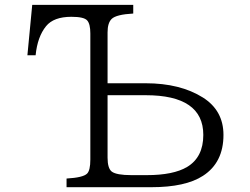

<svg xmlns="http://www.w3.org/2000/svg" viewBox="-20 -780 1040 800"><path d="M114.3 -759.8H535.2V-723.6Q464.4 -719.7 445.3 -701.2Q428.2 -684.6 428.2 -645V-433.1H586.9Q731 -433.1 825.7 -373.5Q911.1 -319.3 911.1 -217.8Q911.1 -102.5 825.7 -47.4Q752.9 0 610.8 0H257.3V-36.1Q326.2 -40 342.8 -56.6Q356.4 -69.8 356.4 -115.2V-640.6Q356.4 -680.2 343.3 -694.8Q330.1 -710 277.3 -710Q203.6 -710 171.9 -670.9Q136.2 -627 128.4 -549.8H94.2ZM428.2 -383.3V-123Q428.2 -78.6 445.8 -64.9Q465.8 -50.3 526.9 -50.3H591.8Q702.6 -50.3 759.8 -84.5Q827.1 -125 827.1 -217.8Q827.1 -383.3 586.9 -383.3Z"/></svg>

Font: BIZ UDMincho
Style: Regular
Weight: 400
Monospace: yes
Designer: TypeBank Co., Ltd.
Foundry: Morisawa Inc.
Version: Version 1.06